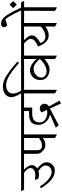

<svg xmlns="http://www.w3.org/2000/svg" viewBox="1174 -2257 1165 3607"><g transform="rotate(-90 1756.5 -453.5)"><path d="M577 -585H375Q413 -547 435.5 -509Q458 -471 458 -439Q458 -406 441 -379.5Q424 -353 395 -335Q444 -298 478 -253Q512 -208 512 -157Q512 -121 492.5 -86Q473 -51 438 -28.5Q403 -6 357 -6Q250 -6 165 -88Q80 -170 25 -266L58 -288Q83 -241 128 -189Q173 -137 226 -101.5Q279 -66 327 -66Q382 -66 416.5 -99.5Q451 -133 451 -180Q451 -246 349 -313Q319 -304 287 -304Q241 -304 207 -315L182 -366L189 -380Q240 -373 266 -373Q328 -373 365.5 -397.5Q403 -422 403 -464Q403 -495 376 -527.5Q349 -560 311 -584H-5L-27 -628V-640H555L578 -597Z M1149 -597V-584H1035V28H1021L968 -3V-228H966Q934 -207 904 -195.5Q874 -184 835 -184Q803 -184 775 -197Q747 -210 718 -239Q695 -260 683 -284Q671 -308 671 -340V-584H573L551 -628V-640H1126ZM968 -306V-584H738V-338Q738 -247 824 -247Q863 -247 900.5 -264Q938 -281 968 -306Z M1691 -597V-584H1540V-431H1428Q1261 -431 1261 -293Q1261 -240 1292 -207.5Q1323 -175 1364 -161.5Q1405 -148 1436 -148Q1470 -148 1495 -154L1448 -256Q1484 -288 1526 -288Q1564 -288 1587.5 -261.5Q1611 -235 1611 -200Q1611 -175 1598 -152.5Q1585 -130 1560 -116L1670 81L1615 109L1521 -98L1208 67L1160 13L1409 -95Q1361 -105 1316.5 -134Q1272 -163 1243.5 -209.5Q1215 -256 1215 -314Q1215 -406 1263.5 -448Q1312 -490 1422 -490H1474V-584H1144L1122 -628V-640H1668Z M1803 -792Q1803 -752 1820.5 -708.5Q1838 -665 1856 -640H1964L1988 -597V-584H1873V28H1860L1805 -3L1806 -584H1686L1664 -628V-640H1809Q1735 -749 1735 -826Q1735 -871 1760 -906.5Q1785 -942 1830.5 -962Q1876 -982 1935 -982Q2036 -982 2150.5 -907Q2265 -832 2403 -709L2379 -679Q2289 -756 2222.5 -806Q2156 -856 2089 -888.5Q2022 -921 1963 -921Q1892 -921 1847.5 -888Q1803 -855 1803 -792Z M2632 -597V-584H2516V28H2504L2450 -3L2452 -196L2450 -197Q2340 -104 2253 -104Q2203 -104 2157.5 -124.5Q2112 -145 2084 -184.5Q2056 -224 2056 -278Q2056 -338 2083 -382Q2110 -426 2151 -449Q2192 -472 2234 -472Q2298 -472 2354.5 -435.5Q2411 -399 2449 -349H2451V-584H1983L1961 -628V-640H2608ZM2451 -288Q2420 -333 2368 -369Q2316 -405 2271 -405Q2223 -405 2184.5 -383.5Q2146 -362 2124.5 -328Q2103 -294 2103 -257Q2103 -216 2137.5 -188.5Q2172 -161 2223 -161Q2280 -161 2344.5 -199Q2409 -237 2451 -288Z M3242 -584H3128V28H3114L3060 -3L3063 -179L3059 -181Q2974 -121 2901 -121Q2824 -121 2770.5 -175Q2717 -229 2686 -325Q2741 -341 2785.5 -377.5Q2830 -414 2830 -458Q2830 -488 2808 -517Q2786 -546 2745 -584H2627L2605 -628V-640H3220L3242 -597ZM3061 -270 3062 -584H2806V-583Q2846 -543 2870.5 -508.5Q2895 -474 2895 -437Q2895 -386 2849 -344.5Q2803 -303 2755 -281Q2757 -243 2790 -213Q2823 -183 2871 -183Q2922 -183 2974.5 -208.5Q3027 -234 3061 -270Z M3242 0ZM3539 -596V-583H3424V29H3411L3356 -2L3357 -583H3237L3215 -627V-639H3364Q3323 -732 3311 -754Q3223 -920 3196 -934L3081 -900Q3069 -910 3059.5 -927Q3050 -944 3050 -962Q3050 -988 3067 -1002Q3084 -1016 3114 -1016Q3181 -1016 3232 -961Q3283 -906 3338 -800Q3341 -794 3344.5 -787.5Q3348 -781 3351 -775Q3403 -670 3416 -640H3515ZM3540 -789 3474 -721 3407 -788 3473 -856Z"/></g></svg>

Font: Martel Light
Style: Regular
Weight: 300
Designer: Dan Reynolds
Foundry: Dan Reynolds
Version: Version 1.001; ttfautohint (v1.1) -l 5 -r 5 -G 72 -x 0 -D la